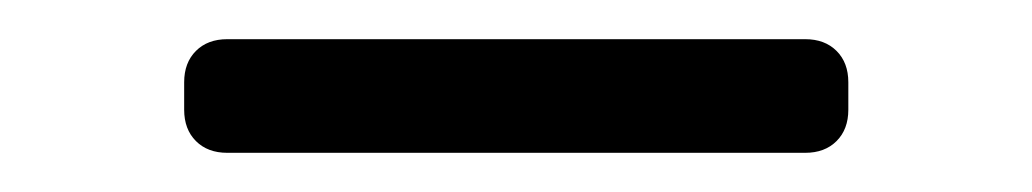

<svg xmlns="http://www.w3.org/2000/svg" viewBox="-20 -349 527 98"><path d="M96 -271Q86 -271 80 -277Q74 -283 74 -293V-307Q74 -317 80 -323Q86 -329 96 -329H391Q401 -329 407 -323Q413 -317 413 -307V-293Q413 -283 407 -277Q401 -271 391 -271Z"/></svg>

Font: Rubik AZ
Style: Regular
Weight: 300
Designer: Hubert and Fischer
Foundry: Hubert & Fischer
Version: Version 2.000